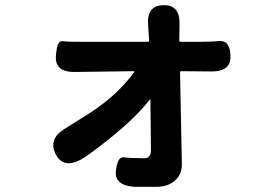

<svg xmlns="http://www.w3.org/2000/svg" viewBox="-20 -639 1040 739"><path d="M583 80Q503 80 496 80Q420 74 426 19Q432 -37 457 -33.5Q482 -30 535 -30Q561 -30 561 -61L559 -254Q559 -259 556 -255Q506 -191 416 -117Q323 -42 290 -24Q223 11 194 -46Q166 -104 227 -142L321 -201Q351 -220 379 -242Q446 -293 496 -361Q499 -365 494 -365L268 -362Q192 -361 195 -422Q199 -483 219 -480.5Q239 -478 282 -478H549Q554 -478 554 -483L550 -542Q544 -618 609 -619Q673 -621 671 -545L670 -483Q670 -478 675 -478H752Q788 -478 824 -481Q866 -484 867 -423Q869 -363 793 -364L678 -365Q673 -365 673 -360L680 -8Q681 31 654 55.5Q627 80 583 80Z"/></svg>

Font: Resource Han Rounded JP
Style: Bold
Weight: 700
Designer: Cyano Hao (round all glyphs); Ryoko NISHIZUKA 西塚涼子 (kana, bopomofo & ideographs); Paul D. Hunt (Latin, Greek & Cyrillic)
Foundry: Cyano Hao
Version: 0.990